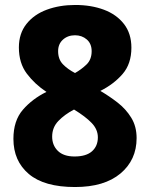

<svg xmlns="http://www.w3.org/2000/svg" viewBox="-20 -743 603 773"><path d="M282 10Q158 10 96 -42.5Q34 -95 34 -184Q34 -257 72 -301Q110 -345 167 -373Q120 -404 88 -446.5Q56 -489 56 -552Q56 -608 86.5 -646.5Q117 -685 168.5 -704Q220 -723 283 -723Q347 -723 398 -704Q449 -685 479 -646.5Q509 -608 509 -551Q509 -486 473.5 -445Q438 -404 384 -377Q420 -356 453.5 -330Q487 -304 508.5 -269Q530 -234 530 -187Q530 -99 465 -44.5Q400 10 282 10ZM282 -449Q307 -463 328 -483Q349 -503 349 -537Q349 -567 329.5 -584Q310 -601 282 -601Q253 -601 233.5 -583.5Q214 -566 214 -537Q214 -504 233.5 -484Q253 -464 282 -449ZM280 -113Q327 -113 350.5 -134Q374 -155 374 -190Q374 -222 349 -248Q324 -274 278 -302Q240 -282 215 -256Q190 -230 190 -193Q190 -158 213 -135.5Q236 -113 280 -113Z"/></svg>

Font: Noto Sans Gurmukhi UI ExtraBold
Style: Regular
Weight: 800
Designer: Jelle Bosma - Monotype Design Team
Foundry: Monotype Imaging Inc.
Version: Version 2.004; ttfautohint (v1.8.4.7-5d5b)